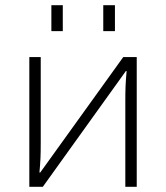

<svg xmlns="http://www.w3.org/2000/svg" viewBox="-20 -720 640 740"><path d="M93 0H145L465 -446H468C464 -402 463 -377 463 -333V0H507V-500H455L135 -55H132C136 -98 137 -123 137 -167V-500H93ZM178 -600H222V-700H178ZM378 -600H423V-700H378Z"/></svg>

Font: Perun ExtraLight
Style: Regular
Weight: 200
Foundry: Copyright (c) Stefan Peev, Context Ltd, 2016
Version: Version 1.089